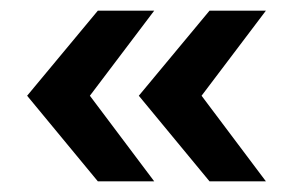

<svg xmlns="http://www.w3.org/2000/svg" viewBox="-20 -417 547 361"><path d="M374 -76 241 -237 374 -397H480L359 -237L480 -76ZM164 -76 31 -237 164 -397H270L149 -237L270 -76Z"/></svg>

Font: Mukta Vaani
Style: Bold
Weight: 700
Designer: Noopur Datye, Girish Dalvi, Yashodeep Gholap, Pallavi Karambelkar
Foundry: Ek Type
Version: Version 2.538;PS 1.000;hotconv 16.6.51;makeotf.lib2.5.65220;